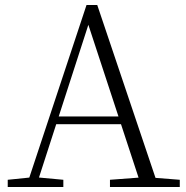

<svg xmlns="http://www.w3.org/2000/svg" viewBox="-20 -750 747 770"><path d="M11 0H234V-29L126 -39H109L11 -29ZM85 0H124L340 -668L344 -682H324L548 0H616L370 -730H327ZM192 -252H495L493 -283H194ZM421 0H701V-29L574 -39H554L421 -29Z"/></svg>

Font: Source Han Serif CN VF
Style: Regular
Weight: 250
Designer: Ryoko NISHIZUKA 西塚涼子 (kana & ideographs); Frank Grießhammer (Latin, Greek & Cyrillic); Wenlong ZHANG 张文龙 (bopomofo); San
Foundry: Adobe
Version: Version 2.002;hotconv 1.1.0;makeotfexe 2.6.0